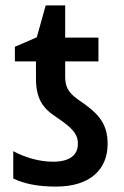

<svg xmlns="http://www.w3.org/2000/svg" viewBox="-20 -680 457 710"><path d="M187 10C313 10 378 -53 378 -148C378 -229 338 -265 267 -313C232 -339 221 -359 221 -397V-453H344V-541H221V-660H149L116 -542L35 -507V-453H113V-391C113 -317 136 -281 188 -247C243 -210 268 -187 268 -149C268 -106 238 -82 175 -82C126 -82 71 -98 29 -121V-20C69 0 123 10 187 10Z"/></svg>

Font: Noto Sans UI SemiCondensed Medium
Style: Regular
Weight: 500
Width: 4
Designer: Monotype Design Team
Foundry: Monotype Imaging Inc.
Version: Version 1.901